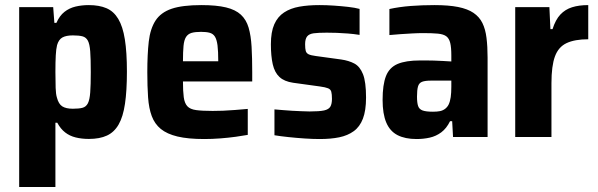

<svg xmlns="http://www.w3.org/2000/svg" viewBox="-20 -538 2350 754"><path d="M55.3 196.3V-510H188.9L193.5 -448.3H201.6Q213.8 -476.2 233 -491.3Q252.2 -506.4 276.6 -512.2Q301.1 -518 328.5 -518Q369.5 -518 398 -505.8Q426.6 -493.6 444.4 -463.8Q462.3 -434 470.3 -383.5Q478.4 -333 478.4 -256.4Q478.4 -181.3 470.8 -130.3Q463.3 -79.3 445.9 -49.1Q428.6 -18.9 400.1 -5.7Q371.6 7.6 329.2 7.6Q300.7 7.6 277.1 1.7Q253.6 -4.1 235.8 -18Q217.9 -31.8 204.9 -56H197.6V196.3ZM266 -111Q290.2 -111 304 -114.7Q317.8 -118.4 325 -132.1Q332.1 -145.8 334.3 -175.1Q336.5 -204.4 336.5 -255Q336.5 -307.2 334.3 -336.2Q332.1 -365.2 325 -378.4Q317.8 -391.6 304 -395.3Q290.2 -399 266 -399Q239.7 -399 225.1 -390.9Q210.5 -382.9 204.1 -360.8Q200.3 -345.6 199 -320.4Q197.6 -295.2 197.6 -255Q197.6 -217.6 198.5 -192.9Q199.3 -168.1 203.6 -154.5Q210 -129.7 224.5 -120.3Q239.1 -111 266 -111Z M782.2 8Q718.4 8 677 -1.9Q635.6 -11.9 611.5 -31.6Q587.5 -51.3 576 -82Q564.5 -112.7 561.5 -156Q558.5 -199.3 558.5 -254Q558.5 -324.6 564.2 -374.8Q570 -425.1 590.7 -457.1Q611.5 -489.1 653.9 -503.6Q696.4 -518 770.7 -518Q830.2 -518 867.6 -508.9Q904.9 -499.9 926 -480.3Q947.1 -460.7 956.3 -429.5Q965.5 -398.2 968 -354.5Q970.5 -310.7 970.5 -254.6V-218H698.5Q698.5 -179.8 701.6 -156.3Q704.7 -132.8 715.7 -120.8Q726.7 -108.8 750.6 -105.6Q774.5 -102.4 815.2 -102.4Q834 -102.4 855.9 -103.2Q877.8 -104 903 -106.1Q928.2 -108.1 953 -110.3V-8.3Q934 -4.9 905.8 -0.9Q877.7 3 845.2 5.5Q812.8 8 782.2 8ZM837.1 -281.9V-297.3Q837.1 -337 834.2 -359.9Q831.2 -382.8 824 -394.2Q816.8 -405.6 803.4 -409.3Q790.1 -412.9 769.6 -412.9Q746.2 -412.9 732.2 -408.8Q718.2 -404.6 710.5 -392.7Q702.9 -380.7 700.7 -357.6Q698.5 -334.4 698.5 -297.3H853.1Z M1235.6 8Q1208.4 8 1175.8 5.8Q1143.1 3.6 1112.4 0.3Q1081.6 -2.9 1057.8 -6.9V-108.4Q1073.5 -107.4 1091.3 -105.6Q1109.2 -103.8 1127.2 -103Q1145.3 -102.3 1163 -101.3Q1180.6 -100.3 1195.7 -100.3Q1234.3 -100.3 1252.7 -104.3Q1271 -108.4 1277.3 -119.2Q1283.6 -130 1283.6 -149.6Q1283.6 -168.3 1281 -177.7Q1278.4 -187.2 1268.3 -191.3Q1258.2 -195.5 1236 -198.5L1131.1 -213Q1096.5 -218 1077.5 -235.6Q1058.5 -253.2 1051.1 -285.6Q1043.8 -318.1 1043.8 -364.4Q1043.8 -412.3 1057.1 -442.5Q1070.5 -472.7 1095.6 -489.1Q1120.7 -505.6 1155.5 -511.8Q1190.3 -518 1234.1 -518Q1261.9 -518 1291 -516Q1320.2 -514 1346.9 -511Q1373.7 -508 1392.1 -503V-401Q1369.5 -404.6 1346.4 -406.4Q1323.4 -408.2 1302.2 -409Q1281 -409.7 1263.2 -409.7Q1230.2 -409.7 1212 -407.3Q1193.7 -404.8 1185.9 -394.7Q1178.2 -384.7 1178.2 -364.1Q1178.2 -346.9 1180.7 -337.9Q1183.3 -328.9 1192.2 -324.7Q1201.1 -320.5 1220.4 -318L1319.7 -304.4Q1350.1 -300 1371.8 -288.4Q1393.5 -276.8 1405.5 -246.7Q1417.5 -216.5 1417.5 -154.9Q1417.5 -104 1405.2 -72Q1392.9 -40 1369.1 -22.8Q1345.3 -5.6 1312.3 1.2Q1279.2 8 1235.6 8Z M1616 8Q1570.7 8 1541 -7.4Q1511.3 -22.7 1496.9 -56.8Q1482.5 -90.9 1482.5 -145.5Q1482.5 -205.3 1495.7 -239.1Q1508.9 -272.9 1541.3 -286.8Q1573.7 -300.6 1629.5 -300.6Q1639.7 -300.6 1653.2 -300.6Q1666.8 -300.6 1683.9 -300.1Q1701.1 -299.6 1718.6 -298.6Q1736 -297.6 1752.4 -296.6V-319.6Q1752.4 -351.8 1748.1 -369.4Q1743.7 -387.1 1732.8 -395.4Q1721.8 -403.7 1699.7 -405.9Q1677.5 -408 1642 -408Q1621.8 -408 1598.8 -406.7Q1575.7 -405.4 1552.7 -403.9Q1529.8 -402.3 1509.2 -400.3V-502.6Q1548.3 -511.1 1593.2 -514.6Q1638.1 -518 1686.3 -518Q1741.2 -518 1778.8 -510.6Q1816.4 -503.1 1839.4 -487.5Q1862.5 -471.8 1874.4 -447.7Q1886.3 -423.5 1890.5 -389.6Q1894.8 -355.7 1894.8 -311.8V0H1759.1L1755.7 -62.1H1747.4Q1733.5 -33.7 1712.9 -18.3Q1692.3 -3 1667.6 2.5Q1642.8 8 1616 8ZM1680.2 -99.3Q1696.4 -99.3 1707.9 -101.6Q1719.3 -104 1728.1 -110.7Q1736.8 -117.5 1741.6 -127Q1747.5 -139.1 1750 -156.4Q1752.4 -173.7 1752.4 -197.2V-221.4H1672.2Q1649.2 -221.4 1637.3 -216.7Q1625.4 -212 1621.5 -198.3Q1617.6 -184.7 1617.6 -158.5Q1617.6 -134.5 1621.9 -121.8Q1626.1 -109.1 1639.6 -104.2Q1653 -99.3 1680.2 -99.3Z M2003.3 0V-510H2137.5L2141.5 -423.5H2149.8Q2161.6 -460.7 2180.6 -480.9Q2199.5 -501 2226.5 -509.5Q2253.4 -518 2290.1 -518V-383.8Q2237 -383.8 2205 -368.7Q2172.9 -353.6 2159.3 -316.4Q2145.6 -279.2 2145.6 -211.3V0Z"/></svg>

Font: Saira Thin SemiCondensed
Style: Regular
Weight: 100
Width: 4
Version: Version 1.101